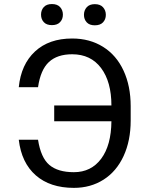

<svg xmlns="http://www.w3.org/2000/svg" viewBox="-20 -909 714 939"><path d="M166 -225.6Q179.7 -137.7 221.4 -102.3Q263.2 -66.9 341.3 -66.9Q425.8 -66.9 474.9 -132.8Q523.9 -198.7 524.9 -315.9H245.1V-393.1H524.9Q524.9 -508.8 474.4 -576.2Q423.8 -643.6 333 -643.6Q259.8 -643.6 219 -605.5Q178.2 -567.4 166 -482.4H71.8Q83 -594.2 151.4 -657.5Q219.7 -720.7 333 -720.7Q418.9 -720.7 484.1 -679.9Q549.3 -639.2 584.2 -563.7Q619.1 -488.3 619.1 -390.1V-319.3Q619.1 -221.2 584.5 -146Q549.8 -70.8 486.6 -30.5Q423.3 9.8 341.3 9.8Q225.1 9.8 155 -51.5Q85 -112.8 71.8 -225.6ZM180.7 -837.4Q180.7 -859.4 194.1 -874.3Q207.5 -889.2 233.9 -889.2Q260.3 -889.2 273.9 -874.3Q287.6 -859.4 287.6 -837.4Q287.6 -815.4 273.9 -800.8Q260.3 -786.1 233.9 -786.1Q207.5 -786.1 194.1 -800.8Q180.7 -815.4 180.7 -837.4ZM390.6 -836.4Q390.6 -858.4 404.1 -873.5Q417.5 -888.7 443.8 -888.7Q470.2 -888.7 483.9 -873.5Q497.6 -858.4 497.6 -836.4Q497.6 -814.5 483.9 -799.8Q470.2 -785.2 443.8 -785.2Q417.5 -785.2 404.1 -799.8Q390.6 -814.5 390.6 -836.4Z"/></svg>

Font: SteelSelectRoboto
Style: Roboto-Regular
Weight: 400
Designer: Google
Version: Version 2.137; 2017